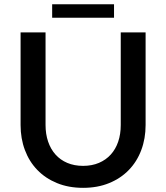

<svg xmlns="http://www.w3.org/2000/svg" viewBox="-20 -872 780 900"><path d="M369.5 -94.5C341.8 -94.5 317.1 -99.2 295.2 -108.5C273.4 -117.8 255 -130.9 240 -147.8C225 -164.6 213.5 -184.8 205.5 -208.3C197.5 -231.8 193.5 -257.8 193.5 -286.5V-720H76.5V-286C76.5 -243.7 83.2 -204.5 96.8 -168.5C110.2 -132.5 129.7 -101.4 155 -75.3C180.3 -49.1 211.1 -28.6 247.2 -13.8C283.4 1.1 324.2 8.5 369.5 8.5C414.8 8.5 455.6 1.1 491.8 -13.8C527.9 -28.6 558.7 -49.1 584 -75.3C609.3 -101.4 628.8 -132.5 642.2 -168.5C655.8 -204.5 662.5 -243.7 662.5 -286V-720H546V-286C546 -257.3 542 -231.3 534 -207.8C526 -184.3 514.4 -164.2 499.2 -147.5C484.1 -130.8 465.6 -117.8 443.8 -108.5C421.9 -99.2 397.2 -94.5 369.5 -94.5ZM224.5 -852V-789H514.5V-852Z"/></svg>

Font: Lato Semibold
Style: Regular
Weight: 600
Designer: Lukasz Dziedzic
Foundry: tyPoland Lukasz Dziedzic
Version: Version 2.006; 2014-01-15